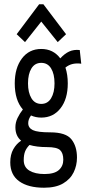

<svg xmlns="http://www.w3.org/2000/svg" viewBox="-20 -705 415 898"><path d="M173 -155Q147 -155 125 -165Q118 -155 115 -146.5Q112 -138 112 -129Q112 -107 133.5 -96.5Q155 -86 215 -86Q288 -86 314 -53.5Q340 -21 340 32Q340 69 324.5 101Q309 133 275 153Q241 173 186 173Q112 173 70 143Q28 113 28 54Q28 18 42.5 -7.5Q57 -33 79 -47Q52 -69 52 -110Q52 -132 62 -153Q72 -174 87 -193Q49 -236 49 -315Q49 -387 82.5 -431.5Q116 -476 173 -476Q229 -476 262 -432Q282 -454 303.5 -464Q325 -474 353 -471L360 -407Q339 -410 320.5 -406Q302 -402 286 -389Q297 -356 297 -315Q297 -242 263 -198.5Q229 -155 173 -155ZM173 -219Q203 -219 219 -245.5Q235 -272 235 -315Q235 -359 219 -385Q203 -411 173 -411Q143 -411 127 -385Q111 -359 111 -315Q111 -272 127 -245.5Q143 -219 173 -219ZM91 44Q91 77 117.5 93Q144 109 188 109Q234 109 255 90.5Q276 72 276 42Q276 11 261 -3Q246 -17 200 -17Q176 -17 155.5 -19.5Q135 -22 118 -27Q104 -13 97.5 3Q91 19 91 44ZM97 -508 58 -545 163 -685H183L289 -545L250 -508L173 -604Z"/></svg>

Font: Inconsolata Condensed Medium
Style: Regular
Weight: 500
Width: 3
Monospace: yes
Designer: Raph Levien, Cyreal, Brenton Simpson
Foundry: Raph Levien, Cyreal, Google
Version: Version 3.100; ttfautohint (v1.8.4.7-5d5b)